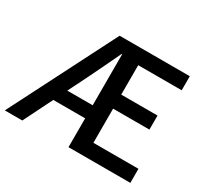

<svg xmlns="http://www.w3.org/2000/svg" viewBox="-149 -948 1231 1159"><g transform="rotate(30 466.5 -368.5)"><path d="M331 -416C368 -491 405 -569 442 -647H446V-292H269ZM2 0H124L224 -201H446V0H877V-98H563V-336H816V-434H563V-639H866V-737H377Z"/></g></svg>

Font: Source Han Sans JP Medium
Style: Regular
Weight: 500
Designer: Ryoko NISHIZUKA 西塚涼子 (kana, bopomofo & ideographs); Paul D. Hunt (Latin, Greek & Cyrillic); Sandoll Communications 산돌커뮤니
Foundry: Adobe
Version: Version 2.002;hotconv 1.0.116;makeotfexe 2.5.65601